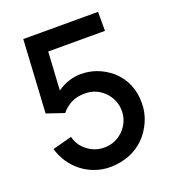

<svg xmlns="http://www.w3.org/2000/svg" viewBox="-138 -856 883 978"><g transform="rotate(-20 303.5 -367.5)"><path d="M99.1 -750H504.4V-647H196.8L184.6 -440.4Q245.6 -482.4 312.5 -482.4Q403.8 -482.4 477.1 -420.9Q556.6 -349.1 555.2 -236.3Q555.2 -186.5 534.7 -139.4Q514.2 -92.3 479 -57.1Q409.2 11.2 298.8 14.6Q249.5 15.6 203.4 -2.4Q157.2 -20.5 122.1 -54.2Q71.3 -103.5 52.2 -170.9L157.2 -198.7Q167.5 -156.2 197.8 -129.4Q240.7 -89.4 298.8 -89.4Q358.4 -89.4 401.9 -131.3Q445.8 -175.3 445.8 -236.3Q445.8 -266.6 433.3 -294.7Q420.9 -322.8 398.9 -342.8Q357.9 -382.3 298.8 -382.3Q255.4 -382.8 223.4 -366Q191.4 -349.1 170.9 -322.8L76.2 -355Z"/></g></svg>

Font: Manrope3 Semibold
Style: Regular
Weight: 600
Width: 4
Designer: Mikhail Sharanda
Foundry: Mikhail Sharanda
Version: Version 3.000;PS 003.000;hotconv 1.0.88;makeotf.lib2.5.64775